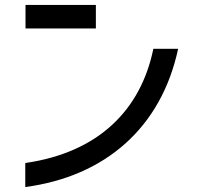

<svg xmlns="http://www.w3.org/2000/svg" viewBox="-20 -716 803 775"><path d="M367 -696H83V-601H367ZM82 39C405 -4 631 -201 699 -519H599C549 -275 381 -101 82 -58Z"/></svg>

Font: コーポレート・ロゴ ver3 Medium
Style: Regular
Weight: 500
Designer: [KANA_main] LOGOTYPE.JP [Source Han Sans] Ryoko NISHIZUKA 西塚涼子 (kana, bopomofo & ideographs); Paul D. Hunt (Latin, Greek
Version: Version 12.001;FEAKit 1.0